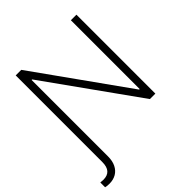

<svg xmlns="http://www.w3.org/2000/svg" viewBox="-262 -863 1216 1216"><g transform="rotate(-45 346.5 -254.5)"><path d="M128.9 -707 568.4 -90.8H573.2V-707H623V0H574.2L134.8 -615.2H129.9V69.3Q129.9 109.9 115.5 138.9Q101.1 168 75 183.1Q48.8 198.2 14.6 198.2Q-8.3 198.2 -21.5 194.3V151.4Q-7.8 153.3 4.9 153.3Q79.1 153.3 79.1 69.3V-707Z"/></g></svg>

Font: Pretendard ExtraLight
Style: Regular
Weight: 200
Designer: Base glyphs from Inter by Rasmus Andersson; Hangeul glyphs from Noto Sans CJK(Source Han Sans) by Jang Soo-young and Kan
Foundry: Kil Hyung-jin
Version: Version 1.309